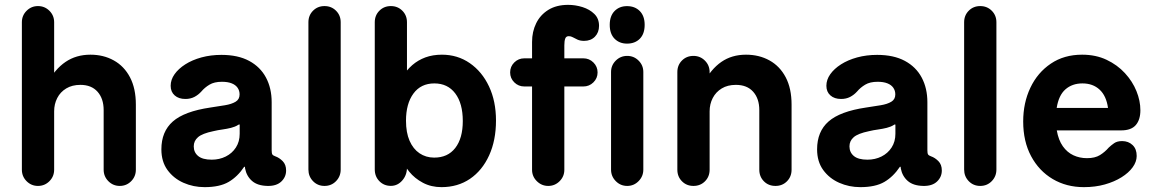

<svg xmlns="http://www.w3.org/2000/svg" viewBox="-20 -755 4752 790"><path d="M136.2 10Q108.8 10 89.4 -9.5Q70 -29 70 -56.8V-663.5Q70 -691.2 89.4 -710.6Q108.8 -730 136.2 -730Q164 -730 183.4 -710.6Q202.8 -691.2 202.8 -663.5V-397.5L173 -410.2Q205.8 -470.5 249.6 -500.2Q293.5 -530 352 -530Q405.8 -530 448.2 -506.4Q490.8 -482.8 514.9 -436.9Q539 -391 539 -324.5V-56.8Q539 -29 519.8 -9.5Q500.5 10 472.8 10Q445.2 10 425.9 -9.5Q406.5 -29 406.5 -56.8V-302Q406.5 -349.2 381.4 -377.5Q356.2 -405.8 310.8 -405.8Q276.8 -405.8 252.5 -391.1Q228.2 -376.5 215.5 -351.6Q202.8 -326.8 202.8 -297V-56.8Q202.8 -29 183.4 -9.5Q164 10 136.2 10Z M821.8 15Q775.5 15 735 -2.9Q694.5 -20.8 669.2 -55.4Q644 -90 644 -140.5Q644 -213.8 691.2 -255.2Q738.5 -296.8 845.2 -312.5Q878.5 -317.5 905.8 -322Q933 -326.5 949.4 -336.4Q965.8 -346.2 965.8 -366.5Q965.8 -382.2 957.5 -394Q949.2 -405.8 933.2 -412.1Q917.2 -418.5 893.2 -418.5Q861.5 -418.5 841.9 -406.6Q822.2 -394.8 808.5 -378.5Q796.2 -364.8 779.9 -356.2Q763.5 -347.8 742.8 -347.8Q715.2 -347.8 698.8 -362.4Q682.2 -377 682.2 -402Q682.2 -427 698.2 -449.6Q714.2 -472.2 742.4 -490.2Q770.5 -508.2 808.9 -518.8Q847.2 -529.2 891.2 -529.2Q959.2 -529.2 1005.1 -504.5Q1051 -479.8 1074.4 -435.9Q1097.8 -392 1097.8 -334.5V-136.5Q1097.8 -124.2 1100.6 -119.6Q1103.5 -115 1112.8 -111.8Q1129 -106.2 1143.1 -92Q1157.2 -77.8 1157.2 -53.5Q1157.2 -26.8 1137.4 -8Q1117.5 10.8 1080.8 10Q1039.5 9.2 1017 -10.5Q994.5 -30.2 988.5 -61.5L987.8 -68.8H984.8Q957.5 -28 920.8 -6.5Q884 15 821.8 15ZM851.2 -98Q882.8 -98 908.9 -111Q935 -124 950.6 -148.1Q966.2 -172.2 966.2 -204.5V-240.2Q966.2 -243 964.8 -243.1Q963.2 -243.2 959.5 -240.8Q947.5 -233.2 930.6 -229Q913.8 -224.8 895.2 -222.2Q876.8 -219.8 857.5 -215.2Q812.2 -205.8 794.8 -190.6Q777.2 -175.5 777.2 -152.8Q777.2 -128 795.4 -113Q813.5 -98 851.2 -98Z M1315.2 10Q1287 10 1268 -9.6Q1249 -29.2 1249 -57.5V-663.5Q1249 -691.8 1268 -710.9Q1287 -730 1315.2 -730Q1343.5 -730 1362.6 -710.9Q1381.8 -691.8 1381.8 -663.5V-57.5Q1381.8 -29.2 1362.6 -9.6Q1343.5 10 1315.2 10Z M1796.5 15Q1754 15 1720.1 -3Q1686.2 -21 1663.9 -48.5Q1641.5 -76 1631 -105.5L1653.8 -104.2L1654.5 -71.5Q1656 -37 1636.2 -13.6Q1616.5 9.8 1588.2 9.8Q1560 9.8 1541 -9.5Q1522 -28.8 1522 -58V-663.5Q1522 -691.8 1541 -710.9Q1560 -730 1588.2 -730Q1616.5 -730 1635.5 -710.9Q1654.5 -691.8 1654.5 -663.5V-425.5L1633.2 -436.2Q1652.5 -466.2 1676.1 -486.9Q1699.8 -507.5 1730.2 -518.8Q1760.8 -530 1798.2 -530Q1862.8 -530 1913.1 -495.1Q1963.5 -460.2 1992.1 -399.4Q2020.8 -338.5 2020.8 -259Q2020.8 -177.5 1992.5 -115.5Q1964.2 -53.5 1913.9 -19.2Q1863.5 15 1796.5 15ZM1765.8 -106.5Q1822.2 -106.2 1853.2 -146.1Q1884.2 -186 1884.2 -257Q1884.2 -329.5 1853.2 -370.6Q1822.2 -411.8 1767 -411.8Q1711.8 -411.8 1681.1 -370.1Q1650.5 -328.5 1650.5 -258.2Q1650.5 -209.5 1665.2 -175.8Q1680 -142 1706 -124.4Q1732 -106.8 1765.8 -106.5Z M2235.8 10Q2208.5 10 2188.9 -9.5Q2169.2 -29 2169.2 -56.2V-582.2Q2169.2 -624.8 2186.1 -659.2Q2203 -693.8 2236.2 -714.4Q2269.5 -735 2317.5 -735Q2347.5 -735 2376.9 -725.8Q2406.2 -716.5 2425.5 -697.6Q2444.8 -678.8 2444.8 -648.8Q2444.8 -621.5 2427.9 -604.1Q2411 -586.8 2383.2 -586.8Q2367.5 -586.8 2356.4 -591.9Q2345.2 -597 2337.1 -601.6Q2329 -606.2 2320.2 -606.2Q2309.2 -606.2 2305.6 -596.1Q2302 -586 2302 -568.2V-56.2Q2302 -29 2282.6 -9.5Q2263.2 10 2235.8 10ZM2137.5 -399.2Q2113.2 -399.2 2096.1 -416.1Q2079 -433 2079 -457Q2079 -481.2 2096.1 -498.1Q2113.2 -515 2137.5 -515H2380.2Q2404.5 -515 2421.6 -498Q2438.8 -481 2438.8 -457Q2438.8 -433 2421.6 -416.1Q2404.5 -399.2 2380.2 -399.2ZM2560.8 10Q2533 10 2513.6 -9.8Q2494.2 -29.5 2494.2 -57V-458.8Q2494.2 -486.2 2513.6 -505.6Q2533 -525 2560.8 -525Q2588.2 -525 2607.6 -505.6Q2627 -486.2 2627 -458.8V-57Q2627 -29.5 2607.6 -9.8Q2588.2 10 2560.8 10ZM2560 -575.5Q2528.8 -575.5 2508.8 -595.6Q2488.8 -615.8 2488.8 -652.8Q2488.8 -689.2 2508.6 -709.5Q2528.5 -729.8 2559.8 -729.8Q2592.5 -729.8 2612.5 -709.5Q2632.5 -689.2 2632.5 -652.8Q2632.5 -615.8 2612.6 -595.6Q2592.7 -575.5 2560 -575.5Z M2833.2 10Q2805 10 2786 -9.1Q2767 -28.2 2767 -56.8V-458.5Q2767 -487 2786 -506Q2805 -525 2833.2 -525Q2861 -525 2880.4 -505.6Q2899.8 -486.2 2899.8 -458.5V-397.5L2873 -410.2Q2905 -470.5 2948 -500.2Q2991 -530 3049.5 -530Q3103.5 -530 3146.1 -506.4Q3188.8 -482.8 3212.9 -436.9Q3237 -391 3237 -324.5V-56.8Q3237 -28.2 3218.1 -9.1Q3199.2 10 3170.8 10Q3142 10 3123.1 -9.1Q3104.2 -28.2 3104.2 -56.8V-302Q3104.2 -349.2 3079 -377.5Q3053.8 -405.8 3007.8 -405.8Q2973.8 -405.8 2949.6 -391.1Q2925.5 -376.5 2912.6 -351.6Q2899.8 -326.8 2899.8 -297V-56.8Q2899.8 -28.2 2880.8 -9.1Q2861.8 10 2833.2 10Z M3519.8 15Q3473.5 15 3433 -2.9Q3392.5 -20.8 3367.2 -55.4Q3342 -90 3342 -140.5Q3342 -213.8 3389.2 -255.2Q3436.5 -296.8 3543.2 -312.5Q3576.5 -317.5 3603.8 -322Q3631 -326.5 3647.4 -336.4Q3663.8 -346.2 3663.8 -366.5Q3663.8 -382.2 3655.5 -394Q3647.2 -405.8 3631.2 -412.1Q3615.2 -418.5 3591.2 -418.5Q3559.5 -418.5 3539.9 -406.6Q3520.2 -394.8 3506.5 -378.5Q3494.2 -364.8 3477.9 -356.2Q3461.5 -347.8 3440.8 -347.8Q3413.2 -347.8 3396.8 -362.4Q3380.2 -377 3380.2 -402Q3380.2 -427 3396.2 -449.6Q3412.2 -472.2 3440.4 -490.2Q3468.5 -508.2 3506.9 -518.8Q3545.2 -529.2 3589.2 -529.2Q3657.2 -529.2 3703.1 -504.5Q3749 -479.8 3772.4 -435.9Q3795.8 -392 3795.8 -334.5V-136.5Q3795.8 -124.2 3798.6 -119.6Q3801.5 -115 3810.8 -111.8Q3827 -106.2 3841.1 -92Q3855.2 -77.8 3855.2 -53.5Q3855.2 -26.8 3835.4 -8Q3815.5 10.8 3778.8 10Q3737.5 9.2 3715 -10.5Q3692.5 -30.2 3686.5 -61.5L3685.8 -68.8H3682.8Q3655.5 -28 3618.8 -6.5Q3582 15 3519.8 15ZM3549.2 -98Q3580.8 -98 3606.9 -111Q3633 -124 3648.6 -148.1Q3664.2 -172.2 3664.2 -204.5V-240.2Q3664.2 -243 3662.8 -243.1Q3661.2 -243.2 3657.5 -240.8Q3645.5 -233.2 3628.6 -229Q3611.8 -224.8 3593.2 -222.2Q3574.8 -219.8 3555.5 -215.2Q3510.2 -205.8 3492.8 -190.6Q3475.2 -175.5 3475.2 -152.8Q3475.2 -128 3493.4 -113Q3511.5 -98 3549.2 -98Z M4013.2 10Q3985 10 3966 -9.6Q3947 -29.2 3947 -57.5V-663.5Q3947 -691.8 3966 -710.9Q3985 -730 4013.2 -730Q4041.5 -730 4060.6 -710.9Q4079.8 -691.8 4079.8 -663.5V-57.5Q4079.8 -29.2 4060.6 -9.6Q4041.5 10 4013.2 10Z M4439.8 15Q4367.8 15 4311.4 -18.4Q4255 -51.8 4222.5 -112.5Q4190 -173.2 4190 -255.2Q4190 -331.8 4219.6 -394.1Q4249.2 -456.5 4303.8 -493.2Q4358.2 -530 4432.5 -530Q4488.8 -530 4533.1 -509Q4577.5 -488 4608.6 -454.1Q4639.8 -420.2 4656 -380.2Q4672.2 -340.2 4672.2 -301.2Q4672.2 -262.5 4653.4 -240.5Q4634.5 -218.5 4593 -218.5H4328.2Q4335.2 -178.5 4353.1 -153.2Q4371 -128 4396.6 -116.1Q4422.2 -104.2 4452.5 -104.2Q4485.5 -104.2 4505.9 -116.9Q4526.2 -129.5 4542 -147.8Q4552.2 -157.5 4564.5 -166Q4576.8 -174.5 4597 -174.5Q4623 -174.5 4640.1 -158.2Q4657.2 -142 4657 -113Q4656.8 -89.2 4640.4 -66.6Q4624 -44 4594.6 -25.6Q4565.2 -7.2 4526 3.9Q4486.8 15 4439.8 15ZM4327.8 -310.8H4539Q4532 -360.8 4504.4 -386.2Q4476.8 -411.8 4433.8 -411.8Q4391.8 -411.8 4363.9 -387.4Q4336 -363 4327.8 -310.8Z"/></svg>

Font: National Park
Style: Regular
Weight: 400
Designer: Andrea Herstowski, Ben Hoepner
Version: Version 1.009